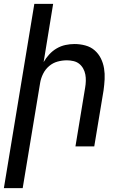

<svg xmlns="http://www.w3.org/2000/svg" viewBox="-27 -755 647 990"><path d="M-7 215 150 -735H247L198 -435Q210 -456 227 -474.5Q244 -493 265.5 -505.5Q287 -518 310.5 -523Q334 -528 357 -528Q386 -528 413.5 -520.5Q441 -513 461 -495.5Q481 -478 493 -454Q505 -430 509.5 -402.5Q514 -375 512.5 -346.5Q511 -318 507 -289L459 0H362L412 -303Q415 -320 415.5 -337.5Q416 -355 413 -371Q410 -387 402 -401.5Q394 -416 381.5 -426Q369 -436 352 -440Q335 -444 318 -444Q294 -444 270 -437.5Q246 -431 226.5 -414.5Q207 -398 195.5 -375Q184 -352 180 -328L90 215Z"/></svg>

Font: Iosevka Medium Extended
Style: Italic
Weight: 500
Width: 7
Italic angle: -9°
Monospace: yes
Designer: Belleve Invis
Foundry: Belleve Invis
Version: Version 32.5.0; ttfautohint (v1.8.4)